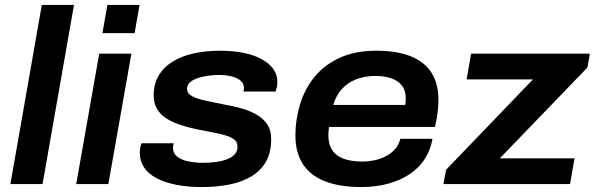

<svg xmlns="http://www.w3.org/2000/svg" viewBox="-20 -744 2404 776"><path d="M22 0 149 -724H279L152 0Z M394 -610 414 -724H544L524 -610ZM288 0 381 -527H511L418 0Z M795 12Q739 12 693 3Q647 -6 613.5 -23.5Q580 -41 562.5 -67Q545 -93 545 -126Q545 -137 547 -147Q549 -157 552 -165H682Q681 -161 680 -156Q679 -151 679 -147Q679 -125 695.5 -111.5Q712 -98 740 -92Q768 -86 800 -86Q825 -86 850 -89Q875 -92 895.5 -99.5Q916 -107 928 -119.5Q940 -132 940 -151Q940 -169 928 -179Q916 -189 894 -196Q872 -203 842.5 -208.5Q813 -214 778 -221Q743 -228 711 -238.5Q679 -249 654.5 -264Q630 -279 615.5 -302.5Q601 -326 601 -358Q601 -404 621 -438Q641 -472 677 -494.5Q713 -517 762 -528Q811 -539 869 -539Q921 -539 963.5 -530.5Q1006 -522 1036.5 -505.5Q1067 -489 1084 -466Q1101 -443 1101 -413Q1101 -401 1098.5 -390Q1096 -379 1094 -374H964Q965 -378 965.5 -381.5Q966 -385 966 -388Q966 -406 953 -417.5Q940 -429 917 -435Q894 -441 864 -441Q844 -441 821.5 -438Q799 -435 779.5 -428.5Q760 -422 748 -411.5Q736 -401 736 -385Q736 -366 757 -355Q778 -344 811.5 -337Q845 -330 884 -322Q918 -316 952 -307Q986 -298 1014 -282.5Q1042 -267 1059 -243Q1076 -219 1076 -182Q1076 -127 1054.5 -90Q1033 -53 995 -30.5Q957 -8 906 2Q855 12 795 12Z M1440 12Q1355 12 1295.5 -10.5Q1236 -33 1205 -79.5Q1174 -126 1174 -197Q1174 -230 1179 -261.5Q1184 -293 1192 -320Q1212 -387 1253.5 -436Q1295 -485 1356.5 -512Q1418 -539 1501 -539Q1584 -539 1640 -516.5Q1696 -494 1724 -450Q1752 -406 1752 -340Q1752 -322 1749.5 -296.5Q1747 -271 1738 -231H1310Q1309 -222 1308 -214Q1307 -206 1307 -199Q1307 -161 1323 -137Q1339 -113 1370 -102Q1401 -91 1445 -91Q1468 -91 1492.5 -96Q1517 -101 1538.5 -112Q1560 -123 1576 -140.5Q1592 -158 1598 -183H1728Q1720 -137 1696.5 -101Q1673 -65 1635.5 -40Q1598 -15 1548.5 -1.5Q1499 12 1440 12ZM1327 -320H1618Q1619 -328 1619.5 -334.5Q1620 -341 1620 -346Q1620 -378 1604.5 -398Q1589 -418 1561.5 -427.5Q1534 -437 1499 -437Q1454 -437 1419.5 -423.5Q1385 -410 1361.5 -384Q1338 -358 1327 -320Z M1772 0 1783 -58 2134 -423H1866L1884 -527H2364L2354 -471L2000 -104H2302L2284 0Z"/></svg>

Font: Archivo SemiExpanded SemiBold
Style: Italic
Weight: 600
Width: 6
Italic angle: -10°
Designer: Hector Gatti
Foundry: Omnibus-Type
Version: Version 2.001